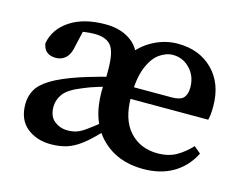

<svg xmlns="http://www.w3.org/2000/svg" viewBox="-72 -561 866 682"><g transform="rotate(15 361.0 -220.0)"><path d="M136 -121Q136 -85 157 -68.5Q178 -52 205 -52Q223 -52 237.5 -56.5Q252 -61 271 -74.5Q290 -88 321 -113L340 -91Q302 -49 273.5 -27Q245 -5 218.5 3Q192 11 161 11Q108 11 72.5 -18Q37 -47 37 -104Q37 -132 50 -156Q63 -180 98 -201.5Q133 -223 198 -245Q226 -254 266.5 -265.5Q307 -277 340 -283V-248Q309 -241 274.5 -230.5Q240 -220 220 -211Q169 -191 152.5 -168.5Q136 -146 136 -121ZM500 11Q405 11 346 -48.5Q287 -108 287 -217Q287 -256 297 -290Q307 -324 324 -352L342 -361Q371 -404 414.5 -427.5Q458 -451 506 -451Q585 -451 634.5 -401.5Q684 -352 684 -268Q684 -236 679 -218H334V-261H533Q565 -261 576.5 -274Q588 -287 588 -312Q588 -353 562 -380.5Q536 -408 499 -408Q474 -408 449.5 -390.5Q425 -373 409 -333Q393 -293 393 -226Q393 -142 432.5 -99Q472 -56 535 -56Q576 -56 604.5 -72.5Q633 -89 657 -115L682 -94Q656 -43 610 -16Q564 11 500 11ZM383 -299V-217H290V-298Q290 -363 271.5 -385.5Q253 -408 211 -408Q193 -408 172 -405Q151 -402 124 -393L172 -422L155 -348Q150 -318 135 -304Q120 -290 99 -290Q56 -290 50 -331Q60 -385 110 -418Q160 -451 240 -451Q304 -451 343.5 -416Q383 -381 383 -299Z"/></g></svg>

Font: Lisu Bosa SemiBold
Style: Regular
Weight: 600
Designer: David Morse, Annie Olsen, Victor Gaultney, Frank Grießhammer (Latin)
Foundry: SIL International
Version: Version 2.000